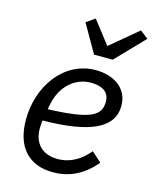

<svg xmlns="http://www.w3.org/2000/svg" viewBox="-117 -853 758 944"><g transform="rotate(15 261.5 -381.0)"><path d="M385 -599 523 -742 482 -774 342 -657 252 -773 208 -742 290 -599ZM244 12C318 12 393 -16 457 -94L407 -139C367 -90 314 -57 249 -57C169 -57 126 -106 126 -179C126 -190 127 -207 129 -221C369 -223 485 -277 485 -390C485 -483 407 -528 319 -528C157 -528 49 -375 49 -204C49 -64 121 12 244 12ZM311 -462C360 -462 406 -446 406 -391C406 -320 360 -289 139 -281L145 -310C164 -402 230 -462 311 -462Z"/></g></svg>

Font: LVC Sans
Style: Italic
Weight: 400
Italic angle: -11.31°
Designer: Mike Abbink, Paul van der Laan, Pieter van Rosmalen
Foundry: Bold Monday
Version: Version 3.0